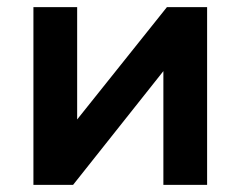

<svg xmlns="http://www.w3.org/2000/svg" viewBox="-20 -520 676 540"><path d="M74 0V-500H197V-184L449.5 -500H562.5V0H439.5V-320L185.5 0Z"/></svg>

Font: Geologica Roman Medium
Style: Regular
Weight: 500
Designer: Sindre Bremnes, Frode Helland
Foundry: Monokrom Skriftforlag AS
Version: Version 1.010;gftools[0.9.28]